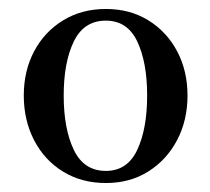

<svg xmlns="http://www.w3.org/2000/svg" viewBox="-20 -758 468 428"><path d="M216 -350Q162 -350 120.5 -375.5Q79 -401 56 -445.5Q33 -490 33 -545Q33 -600 56 -643.5Q79 -687 120.5 -712.5Q162 -738 216 -738Q270 -738 311 -712.5Q352 -687 375 -643.5Q398 -600 398 -545Q398 -490 375 -446Q352 -402 311 -376Q270 -350 216 -350ZM216 -377Q264 -377 286 -424Q308 -471 308 -545Q308 -619 286 -665.5Q264 -712 216 -712Q167 -712 144.5 -665.5Q122 -619 122 -545Q122 -471 144.5 -424Q167 -377 216 -377Z"/></svg>

Font: Zen Old Mincho
Style: Regular
Weight: 400
Designer: Yoshimichi Ohira
Foundry: Positype
Version: Version 1.001